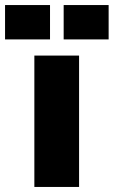

<svg xmlns="http://www.w3.org/2000/svg" viewBox="-92 -740 450 760"><path d="M44 0H221V-520H44ZM-72 -584H106V-720H-72ZM160 -584H338V-720H160Z"/></svg>

Font: Aspekta 850
Style: Regular
Weight: 850
Designer: Ivo Dolenc
Version: Version 2.000